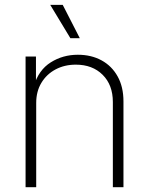

<svg xmlns="http://www.w3.org/2000/svg" viewBox="-20 -775 617 795"><path d="M129.9 -348.6V0H85.9V-541H128.9V-418.9H120.1Q140.1 -485.4 190.2 -516.8Q240.2 -548.3 302.2 -548.3Q357.9 -548.3 400.4 -525.1Q442.9 -502 467 -458.7Q491.2 -415.5 491.2 -355V0H447.3V-352.5Q447.3 -423.3 405 -465.3Q362.8 -507.3 293.9 -507.3Q247.1 -507.3 210 -487.5Q172.9 -467.8 151.4 -432.1Q129.9 -396.5 129.9 -348.6ZM271.5 -616.7 188 -754.9H239.7L310.5 -616.7Z"/></svg>

Font: Inter 17pt ExtraLight
Style: Regular
Weight: 250
Version: Version 4.001;git-66647c0bb